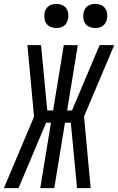

<svg xmlns="http://www.w3.org/2000/svg" viewBox="-49 -967 607 987"><path d="M-29 0 126 -367 92 -735H162L194 -399H224L279 -735H351L296 -399H321L463 -735H538L383 -368L417 0H347L315 -336H285L230 0H158L213 -336H188L88 -99L46 0ZM440 -823Q426 -823 412 -828.5Q398 -834 390 -845Q382 -856 380 -870.5Q378 -885 380 -900Q382 -910 387 -919.5Q392 -929 401 -935.5Q410 -942 420 -944.5Q430 -947 441 -947Q455 -947 469 -941.5Q483 -936 491 -925Q499 -914 501.5 -899.5Q504 -885 501 -870Q499 -860 494 -850.5Q489 -841 480 -834.5Q471 -828 461 -825.5Q451 -823 440 -823ZM240 -823Q226 -823 212 -828.5Q198 -834 190 -845Q182 -856 180 -870.5Q178 -885 180 -900Q182 -910 187 -919.5Q192 -929 201 -935.5Q210 -942 220 -944.5Q230 -947 241 -947Q255 -947 269 -941.5Q283 -936 291 -925Q299 -914 301.5 -899.5Q304 -885 301 -870Q299 -860 294 -850.5Q289 -841 280 -834.5Q271 -828 261 -825.5Q251 -823 240 -823Z"/></svg>

Font: Iosevka Term Curly
Style: Italic
Weight: 400
Italic angle: -9°
Designer: Belleve Invis
Foundry: Belleve Invis
Version: Version 32.3.0